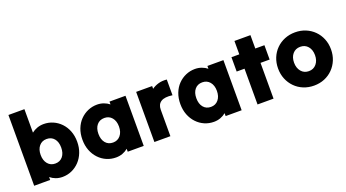

<svg xmlns="http://www.w3.org/2000/svg" viewBox="-55 -1288 3354 1861"><g transform="rotate(-20 1621.5 -357.0)"><path d="M225 0Q185 0 143 0Q101 0 60 0Q60 -181 60 -365Q60 -549 60 -730Q101 -730 143 -730Q185 -730 225 -730Q225 -670 225 -609Q225 -548 225 -488Q250 -508 282 -519.5Q314 -531 350 -531Q400 -531 445 -511.5Q490 -492 524.5 -456Q559 -420 578.5 -370Q598 -320 598 -259Q598 -199 578.5 -149Q559 -99 524.5 -62.5Q490 -26 445 -6Q400 14 349 14Q313 14 281.5 2.5Q250 -9 225 -30Q225 -23 225 -15.5Q225 -8 225 0ZM327 -132Q327 -132 327 -132Q327 -132 327 -132Q376 -132 404.5 -166.5Q433 -201 433 -259Q433 -317 404.5 -351Q376 -385 327 -385Q279 -385 250 -350.5Q221 -316 221 -259Q221 -202 250 -167Q279 -132 327 -132Z M1025 0Q1025 -8 1025 -15.5Q1025 -23 1025 -30Q1000 -9 968.5 2.5Q937 14 901 14Q850 14 805 -5.5Q760 -25 725.5 -61.5Q691 -98 671.5 -148Q652 -198 652 -259Q652 -321 671.5 -371Q691 -421 725.5 -456.5Q760 -492 805 -511.5Q850 -531 900 -531Q936 -531 968 -519.5Q1000 -508 1025 -488Q1025 -496 1025 -503Q1025 -510 1025 -517Q1066 -517 1108 -517Q1150 -517 1190 -517Q1190 -389 1190 -258.5Q1190 -128 1190 0Q1150 0 1108 0Q1066 0 1025 0ZM923 -132Q923 -132 923 -132Q923 -132 923 -132Q971 -132 1000 -167Q1029 -202 1029 -259Q1029 -316 1000 -350.5Q971 -385 923 -385Q874 -385 845.5 -351Q817 -317 817 -259Q817 -201 845.5 -166.5Q874 -132 923 -132Z M1300 0Q1300 -128 1300 -258.5Q1300 -389 1300 -517Q1341 -517 1383 -517Q1425 -517 1465 -517Q1465 -510 1465 -503Q1465 -496 1465 -489Q1496 -511 1535 -522Q1574 -533 1620 -528Q1620 -488 1620 -447Q1620 -406 1620 -366Q1541 -377 1503 -352.5Q1465 -328 1465 -273Q1465 -206 1465 -137Q1465 -68 1465 0Q1425 0 1383 0Q1341 0 1300 0Z M2035 0Q2035 -8 2035 -15.5Q2035 -23 2035 -30Q2010 -9 1978.5 2.5Q1947 14 1911 14Q1860 14 1815 -5.5Q1770 -25 1735.5 -61.5Q1701 -98 1681.5 -148Q1662 -198 1662 -259Q1662 -321 1681.5 -371Q1701 -421 1735.5 -456.5Q1770 -492 1815 -511.5Q1860 -531 1910 -531Q1946 -531 1978 -519.5Q2010 -508 2035 -488Q2035 -496 2035 -503Q2035 -510 2035 -517Q2076 -517 2118 -517Q2160 -517 2200 -517Q2200 -389 2200 -258.5Q2200 -128 2200 0Q2160 0 2118 0Q2076 0 2035 0ZM1933 -132Q1933 -132 1933 -132Q1933 -132 1933 -132Q1981 -132 2010 -167Q2039 -202 2039 -259Q2039 -316 2010 -350.5Q1981 -385 1933 -385Q1884 -385 1855.5 -351Q1827 -317 1827 -259Q1827 -201 1855.5 -166.5Q1884 -132 1933 -132Z M2364 0Q2364 -92 2364 -185Q2364 -278 2364 -369Q2344 -369 2323.5 -369Q2303 -369 2283 -369Q2283 -406 2283 -443Q2283 -480 2283 -517Q2303 -517 2323.5 -517Q2344 -517 2364 -517Q2364 -552 2364 -586.5Q2364 -621 2364 -655Q2405 -655 2447 -655Q2489 -655 2529 -655Q2529 -621 2529 -586.5Q2529 -552 2529 -517Q2552 -517 2576 -517Q2600 -517 2623 -517Q2623 -480 2623 -443Q2623 -406 2623 -369Q2600 -369 2576 -369Q2552 -369 2529 -369Q2529 -278 2529 -185Q2529 -92 2529 0Q2489 0 2447 0Q2405 0 2364 0Z M2943 16Q2943 16 2943 16Q2943 16 2943 16Q2885 16 2835 -4.5Q2785 -25 2748 -62.5Q2711 -100 2690.5 -150Q2670 -200 2670 -259Q2670 -318 2690.5 -368Q2711 -418 2748 -455Q2785 -492 2835 -512.5Q2885 -533 2943 -533Q3002 -533 3051.5 -512.5Q3101 -492 3138 -455Q3175 -418 3195.5 -368Q3216 -318 3216 -259Q3216 -200 3195.5 -150Q3175 -100 3138 -62.5Q3101 -25 3051.5 -4.5Q3002 16 2943 16ZM2943 -133Q2943 -133 2943 -133Q2943 -133 2943 -133Q2992 -133 3021.5 -168.5Q3051 -204 3051 -259Q3051 -315 3021.5 -349.5Q2992 -384 2943 -384Q2894 -384 2864.5 -349.5Q2835 -315 2835 -259Q2835 -204 2864.5 -168.5Q2894 -133 2943 -133Z"/></g></svg>

Font: Tilt Warp
Style: Regular
Weight: 400
Designer: Andy Clymer
Foundry: Andy Clymer
Version: Version 1.000